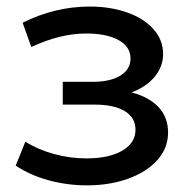

<svg xmlns="http://www.w3.org/2000/svg" viewBox="-20 -557 584 584"><path d="M27.8 -53.2 57.1 -126Q95.2 -102.1 144 -88.6Q192.9 -75.2 243.2 -75.2Q311 -75.2 351.6 -98.6Q392.1 -122.1 392.1 -162.1Q392.1 -199.2 359.6 -219Q327.1 -238.8 268.1 -238.8H170.9V-308.1H261.2Q315.4 -308.1 346.2 -327.1Q377 -346.2 377 -378.9Q377 -415 340.6 -435.1Q304.2 -455.1 242.2 -455.1Q163.1 -455.1 75.2 -414.1L48.8 -487.8Q146 -536.6 252 -537.1Q315.9 -537.1 366.9 -519Q418 -501 447 -468Q476.1 -435.1 476.1 -393.1Q476.1 -354 450 -323Q423.8 -292 379.9 -275.9Q433.1 -262.2 462.2 -231.2Q491.2 -200.2 491.2 -153.8Q491.2 -106.9 459 -70.6Q426.8 -34.2 370.4 -13.7Q314 6.8 244.1 6.8Q185.1 6.8 128.4 -8.5Q71.8 -23.9 27.8 -53.2Z"/></svg>

Font: Montserrat Medium
Style: Regular
Weight: 500
Designer: Julieta Ulanovsky
Foundry: Julieta Ulanovsky
Version: Version 7.200